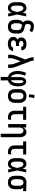

<svg xmlns="http://www.w3.org/2000/svg" viewBox="2244 -3040 1011 5540"><g transform="rotate(90 2750.0 -270.5)"><path d="M220 8Q194 8 168.5 2Q143 -4 121.5 -18.5Q100 -33 84.5 -54Q69 -75 60 -99Q51 -123 47.5 -148.5Q44 -174 44 -200V-320Q44 -346 47.5 -371.5Q51 -397 60 -421Q69 -445 84.5 -466Q100 -487 121.5 -501.5Q143 -516 168.5 -522Q194 -528 220 -528Q242 -528 263.5 -519Q285 -510 301.5 -494.5Q318 -479 330 -459.5Q342 -440 351 -420Q355 -445 359 -470Q363 -495 367 -520H454Q440 -456 427.5 -391.5Q415 -327 400 -263Q416 -198 429 -132Q442 -66 456 0H369Q365 -26 361 -52.5Q357 -79 353 -105Q343 -84 331.5 -63.5Q320 -43 303 -27Q286 -11 264.5 -1.5Q243 8 220 8ZM220 -80Q234 -80 246.5 -87Q259 -94 268.5 -104.5Q278 -115 284.5 -128Q291 -141 296 -154Q301 -167 305.5 -180.5Q310 -194 313.5 -208Q317 -222 320 -236Q323 -250 326 -264Q322 -282 317.5 -299.5Q313 -317 307.5 -334.5Q302 -352 295.5 -369.5Q289 -387 279 -402.5Q269 -418 253.5 -429Q238 -440 220 -440Q206 -440 193.5 -435Q181 -430 172.5 -420Q164 -410 158.5 -397.5Q153 -385 150 -372.5Q147 -360 145.5 -346.5Q144 -333 144 -320V-200Q144 -187 145.5 -173.5Q147 -160 150 -147.5Q153 -135 158.5 -122.5Q164 -110 172.5 -100Q181 -90 193.5 -85Q206 -80 220 -80Z M750 8Q723 8 696 3Q669 -2 645 -15Q621 -28 602.5 -48.5Q584 -69 572.5 -94Q561 -119 556.5 -146Q552 -173 552 -200V-277Q552 -299 556 -321Q560 -343 569.5 -363Q579 -383 594.5 -399Q610 -415 629 -427Q613 -438 601.5 -453.5Q590 -469 583 -487Q576 -505 573 -524Q570 -543 570 -563Q570 -586 574.5 -609Q579 -632 588.5 -653.5Q598 -675 614 -692.5Q630 -710 650 -721.5Q670 -733 693 -738Q716 -743 740 -743Q785 -743 828.5 -728.5Q872 -714 912 -692L861 -616Q848 -623 834.5 -630Q821 -637 807 -642.5Q793 -648 778.5 -651.5Q764 -655 749 -655Q731 -655 715 -648.5Q699 -642 688.5 -628.5Q678 -615 674.5 -598Q671 -581 671 -564Q671 -548 674.5 -532Q678 -516 688.5 -503.5Q699 -491 714.5 -486Q730 -481 746 -478Q762 -475 777.5 -472Q793 -469 808.5 -464.5Q824 -460 839.5 -454.5Q855 -449 869 -441Q883 -433 895 -422.5Q907 -412 916.5 -399Q926 -386 933 -371.5Q940 -357 943.5 -341Q947 -325 947.5 -309Q948 -293 948 -277V-200Q948 -173 943.5 -146Q939 -119 927.5 -94Q916 -69 897.5 -48.5Q879 -28 855 -15Q831 -2 804 3Q777 8 750 8ZM750 -80Q772 -80 792.5 -89.5Q813 -99 825.5 -116.5Q838 -134 843 -156Q848 -178 848 -200V-277Q848 -295 845 -313Q842 -331 831.5 -346Q821 -361 805 -370.5Q789 -380 771.5 -384.5Q754 -389 736 -392Q718 -395 700 -398Q686 -389 676.5 -374.5Q667 -360 661.5 -344Q656 -328 654 -311Q652 -294 652 -277V-200Q652 -178 657 -156Q662 -134 674.5 -116.5Q687 -99 707.5 -89.5Q728 -80 750 -80Z M1247 8Q1223 8 1198.5 5Q1174 2 1151 -6Q1128 -14 1107.5 -28Q1087 -42 1072.5 -61.5Q1058 -81 1051 -105Q1044 -129 1044 -153Q1044 -172 1048.5 -191.5Q1053 -211 1064.5 -226.5Q1076 -242 1092.5 -253Q1109 -264 1126 -272Q1111 -279 1098 -289.5Q1085 -300 1076 -314Q1067 -328 1063.5 -344.5Q1060 -361 1060 -377Q1060 -400 1066 -422Q1072 -444 1085.5 -462.5Q1099 -481 1118 -494Q1137 -507 1158 -514.5Q1179 -522 1201.5 -525Q1224 -528 1247 -528Q1269 -528 1291 -525.5Q1313 -523 1334 -516Q1355 -509 1374 -496.5Q1393 -484 1406.5 -466.5Q1420 -449 1427 -428Q1434 -407 1434 -385V-378H1334V-381Q1334 -395 1325.5 -408Q1317 -421 1304 -428Q1291 -435 1276.5 -437.5Q1262 -440 1247 -440Q1232 -440 1216.5 -437.5Q1201 -435 1188.5 -427Q1176 -419 1168 -405Q1160 -391 1160 -376Q1160 -361 1168.5 -347.5Q1177 -334 1190.5 -326.5Q1204 -319 1219.5 -316.5Q1235 -314 1250 -314H1307V-226H1250Q1238 -226 1226 -225Q1214 -224 1202.5 -221Q1191 -218 1180 -212.5Q1169 -207 1160.5 -198.5Q1152 -190 1148 -178.5Q1144 -167 1144 -155Q1144 -137 1153.5 -120.5Q1163 -104 1178 -95Q1193 -86 1211 -83Q1229 -80 1247 -80Q1264 -80 1280.5 -82Q1297 -84 1312 -90.5Q1327 -97 1338.5 -110.5Q1350 -124 1350 -140V-142H1450V-138Q1450 -114 1441.5 -92Q1433 -70 1418 -52Q1403 -34 1382.5 -22.5Q1362 -11 1339.5 -4Q1317 3 1293.5 5.5Q1270 8 1247 8Z M1560 0V-74Q1560 -112 1569.5 -150Q1579 -188 1593 -225L1697 -495L1650 -618Q1640 -644 1636.5 -672Q1633 -700 1633 -728V-735H1733V-728Q1733 -708 1735 -688Q1737 -668 1744 -649L1907 -225Q1921 -188 1930.5 -150Q1940 -112 1940 -74V0H1840V-74Q1840 -104 1832 -134Q1824 -164 1813 -193L1747 -364L1687 -194Q1682 -180 1677 -165Q1672 -150 1668.5 -135Q1665 -120 1662.5 -104.5Q1660 -89 1660 -74V0Z M2200 215V3Q2171 -3 2145 -17.5Q2119 -32 2099 -54Q2079 -76 2065.5 -102.5Q2052 -129 2043.5 -157.5Q2035 -186 2031.5 -215Q2028 -244 2028 -274Q2028 -337 2043 -399.5Q2058 -462 2085 -520L2166 -487Q2143 -437 2130.5 -383Q2118 -329 2118 -274Q2118 -256 2119.5 -237Q2121 -218 2125 -199.5Q2129 -181 2135 -163Q2141 -145 2151 -129Q2161 -113 2174.5 -99.5Q2188 -86 2205 -79V-343Q2205 -364 2207 -384Q2209 -404 2215 -424Q2221 -444 2231 -462Q2241 -480 2256.5 -493.5Q2272 -507 2291.5 -513.5Q2311 -520 2332 -520Q2357 -520 2380.5 -509.5Q2404 -499 2420.5 -479.5Q2437 -460 2446.5 -436.5Q2456 -413 2462 -388.5Q2468 -364 2470 -339Q2472 -314 2472 -289Q2472 -258 2469 -227Q2466 -196 2458.5 -166.5Q2451 -137 2437.5 -109Q2424 -81 2404 -58Q2384 -35 2357 -19Q2330 -3 2300 3V215ZM2295 -79Q2313 -87 2327.5 -101.5Q2342 -116 2351.5 -134Q2361 -152 2367 -171Q2373 -190 2376.5 -210Q2380 -230 2381 -250Q2382 -270 2382 -291Q2382 -301 2382 -312Q2382 -323 2381 -333.5Q2380 -344 2378.5 -354.5Q2377 -365 2375 -375.5Q2373 -386 2370.5 -396.5Q2368 -407 2363 -416.5Q2358 -426 2350.5 -434Q2343 -442 2332 -442Q2322 -442 2315.5 -434.5Q2309 -427 2305.5 -418Q2302 -409 2300 -399.5Q2298 -390 2297 -381Q2296 -372 2295.5 -362.5Q2295 -353 2295 -343Z M2750 8Q2723 8 2696 3Q2669 -2 2645 -15Q2621 -28 2602.5 -48.5Q2584 -69 2572.5 -94Q2561 -119 2556.5 -146Q2552 -173 2552 -200V-320Q2552 -347 2556.5 -374Q2561 -401 2572.5 -426Q2584 -451 2602.5 -471.5Q2621 -492 2645 -505Q2669 -518 2696 -523Q2723 -528 2750 -528Q2777 -528 2804 -523Q2831 -518 2855 -505Q2879 -492 2897.5 -471.5Q2916 -451 2927.5 -426Q2939 -401 2943.5 -374Q2948 -347 2948 -320V-200Q2948 -173 2943.5 -146Q2939 -119 2927.5 -94Q2916 -69 2897.5 -48.5Q2879 -28 2855 -15Q2831 -2 2804 3Q2777 8 2750 8ZM2750 -80Q2772 -80 2792.5 -89.5Q2813 -99 2825.5 -116.5Q2838 -134 2843 -156Q2848 -178 2848 -200V-320Q2848 -342 2843 -364Q2838 -386 2825.5 -403.5Q2813 -421 2792.5 -430.5Q2772 -440 2750 -440Q2728 -440 2707.5 -430.5Q2687 -421 2674.5 -403.5Q2662 -386 2657 -364Q2652 -342 2652 -320V-200Q2652 -178 2657 -156Q2662 -134 2674.5 -116.5Q2687 -99 2707.5 -89.5Q2728 -80 2750 -80ZM2705 -600 2717 -756H2810L2782 -600Z M3379 8Q3352 8 3325.5 3.5Q3299 -1 3275 -12Q3251 -23 3231 -41.5Q3211 -60 3198 -83.5Q3185 -107 3180 -133.5Q3175 -160 3175 -187V-432H3060V-520H3440V-432H3276V-187Q3276 -166 3282 -145Q3288 -124 3302 -108.5Q3316 -93 3337 -86.5Q3358 -80 3379 -80Q3393 -80 3407 -84Q3421 -88 3434 -96V-8Q3421 0 3407 4Q3393 8 3379 8Z M3840 215V-320Q3840 -334 3838.5 -348Q3837 -362 3832.5 -375.5Q3828 -389 3820.5 -401.5Q3813 -414 3802.5 -423Q3792 -432 3778 -436Q3764 -440 3750 -440Q3736 -440 3722 -436Q3708 -432 3697.5 -423Q3687 -414 3679.5 -401.5Q3672 -389 3667.5 -375.5Q3663 -362 3661.5 -348Q3660 -334 3660 -320V0H3560V-520H3660V-428Q3668 -449 3680 -468Q3692 -487 3709.5 -501Q3727 -515 3748.5 -521.5Q3770 -528 3792 -528Q3816 -528 3839.5 -520.5Q3863 -513 3880.5 -497Q3898 -481 3910 -459.5Q3922 -438 3928.5 -415Q3935 -392 3937.5 -368Q3940 -344 3940 -320V215Z M4379 8Q4352 8 4325.5 3.5Q4299 -1 4275 -12Q4251 -23 4231 -41.5Q4211 -60 4198 -83.5Q4185 -107 4180 -133.5Q4175 -160 4175 -187V-432H4060V-520H4440V-432H4276V-187Q4276 -166 4282 -145Q4288 -124 4302 -108.5Q4316 -93 4337 -86.5Q4358 -80 4379 -80Q4393 -80 4407 -84Q4421 -88 4434 -96V-8Q4421 0 4407 4Q4393 8 4379 8Z M4720 8Q4694 8 4668.5 2Q4643 -4 4621.5 -18.5Q4600 -33 4584.5 -54Q4569 -75 4560 -99Q4551 -123 4547.5 -148.5Q4544 -174 4544 -200V-320Q4544 -346 4547.5 -371.5Q4551 -397 4560 -421Q4569 -445 4584.5 -466Q4600 -487 4621.5 -501.5Q4643 -516 4668.5 -522Q4694 -528 4720 -528Q4742 -528 4763.5 -519Q4785 -510 4801.5 -494.5Q4818 -479 4830 -459.5Q4842 -440 4851 -420Q4855 -445 4859 -470Q4863 -495 4867 -520H4954Q4940 -456 4927.5 -391.5Q4915 -327 4900 -263Q4916 -198 4929 -132Q4942 -66 4956 0H4869Q4865 -26 4861 -52.5Q4857 -79 4853 -105Q4843 -84 4831.5 -63.5Q4820 -43 4803 -27Q4786 -11 4764.5 -1.5Q4743 8 4720 8ZM4720 -80Q4734 -80 4746.5 -87Q4759 -94 4768.5 -104.5Q4778 -115 4784.5 -128Q4791 -141 4796 -154Q4801 -167 4805.5 -180.5Q4810 -194 4813.5 -208Q4817 -222 4820 -236Q4823 -250 4826 -264Q4822 -282 4817.5 -299.5Q4813 -317 4807.5 -334.5Q4802 -352 4795.5 -369.5Q4789 -387 4779 -402.5Q4769 -418 4753.5 -429Q4738 -440 4720 -440Q4706 -440 4693.5 -435Q4681 -430 4672.5 -420Q4664 -410 4658.5 -397.5Q4653 -385 4650 -372.5Q4647 -360 4645.5 -346.5Q4644 -333 4644 -320V-200Q4644 -187 4645.5 -173.5Q4647 -160 4650 -147.5Q4653 -135 4658.5 -122.5Q4664 -110 4672.5 -100Q4681 -90 4693.5 -85Q4706 -80 4720 -80Z M5246 8Q5219 8 5192.5 2.5Q5166 -3 5142.5 -16Q5119 -29 5100.5 -49.5Q5082 -70 5071 -94.5Q5060 -119 5056 -146Q5052 -173 5052 -200V-320Q5052 -346 5056 -372Q5060 -398 5070 -421.5Q5080 -445 5097 -465.5Q5114 -486 5136 -499.5Q5158 -513 5183 -520.5Q5208 -528 5234 -528H5250L5495 -520V-432L5394 -435Q5406 -425 5415 -411.5Q5424 -398 5430 -383Q5436 -368 5438 -352Q5440 -336 5440 -320V-200Q5440 -173 5436 -146Q5432 -119 5421 -94.5Q5410 -70 5391.5 -49.5Q5373 -29 5349.5 -16Q5326 -3 5299.5 2.5Q5273 8 5246 8ZM5246 -80Q5268 -80 5287.5 -89.5Q5307 -99 5319 -117Q5331 -135 5335.5 -156.5Q5340 -178 5340 -200V-320Q5340 -340 5336.5 -360.5Q5333 -381 5323 -398.5Q5313 -416 5295.5 -427.5Q5278 -439 5257 -440H5243Q5222 -440 5203 -429.5Q5184 -419 5172.5 -401Q5161 -383 5156.5 -362Q5152 -341 5152 -320V-200Q5152 -178 5156.5 -156.5Q5161 -135 5173 -117Q5185 -99 5204.5 -89.5Q5224 -80 5246 -80Z"/></g></svg>

Font: Iosevka Term Curly Semibold
Style: Regular
Weight: 600
Designer: Belleve Invis
Foundry: Belleve Invis
Version: Version 32.3.0